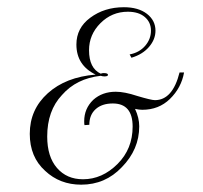

<svg xmlns="http://www.w3.org/2000/svg" viewBox="-20 -510 563 532"><path d="M238.3 -233.3Q263.3 -255.8 300.8 -255.8Q325 -255.8 360 -244.2Q399.2 -232.5 409.2 -232.5Q458.3 -232.5 477.5 -309.2H490Q482.5 -266.7 450.8 -235.8Q420 -205.8 374.2 -205.8Q365 -205.8 354.2 -208.3Q365.8 -183.3 365.8 -160Q365.8 -95.8 317.5 -46.7Q271.7 1.7 205 1.7Q145.8 1.7 105 -36.7Q62.5 -75 62.5 -139.2Q62.5 -206.7 112.5 -251.7Q162.5 -296.7 245 -303.3Q191.7 -329.2 191.7 -386.7Q191.7 -432.5 230 -460.8Q269.2 -490 323.3 -490Q363.3 -490 387.1 -471.7Q410.8 -453.3 410.8 -425Q410.8 -400.8 392.9 -380Q375 -359.2 344.2 -350L339.2 -359.2Q365.8 -364.2 382.1 -382.9Q398.3 -401.7 398.3 -425Q398.3 -448.3 381.2 -462.9Q364.2 -477.5 334.2 -477.5Q290 -477.5 258.3 -445.8Q226.7 -414.2 226.7 -370.8Q226.7 -320.8 259.2 -305.8Q262.5 -307.5 267.5 -307.5Q279.2 -307.5 279.2 -302.5Q279.2 -298.3 269.2 -298.3Q264.2 -298.3 259.2 -300Q191.7 -292.5 151.7 -246.7Q110.8 -203.3 110.8 -131.7Q110.8 -75.8 137.9 -44.6Q165 -13.3 210 -13.3Q263.3 -13.3 305.8 -55.8Q347.5 -97.5 347.5 -159.2Q347.5 -223.3 292.5 -223.3Q262.5 -223.3 245 -207.5Q227.5 -191.7 227.5 -164.2L214.2 -163.3Q213.3 -165 213.3 -174.2Q213.3 -209.2 238.3 -233.3Z"/></svg>

Font: Sirivennela
Style: Regular
Weight: 400
Designer: Appaji Ambarisha Darbha
Foundry: Appaji Ambarisha Darbha
Version: Version 1.00; ttfautohint (v1.8.4.7-5d5b)